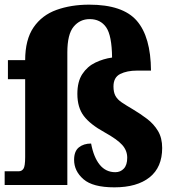

<svg xmlns="http://www.w3.org/2000/svg" viewBox="-26 -794 750 824"><path d="M465 10Q372 10 332 -25Q292 -60 292 -108Q292 -145 312.5 -161.5Q333 -178 365 -178Q376 -119 402 -87Q428 -55 469 -55Q491 -55 505.5 -70.5Q520 -86 520 -117Q520 -148 498.5 -172Q477 -196 423 -226Q361 -260 333.5 -296.5Q306 -333 306 -391Q306 -444 327.5 -476.5Q349 -509 383.5 -525.5Q418 -542 455 -547Q454 -642 429.5 -677Q405 -712 359 -712Q317 -712 290 -679.5Q263 -647 263 -569V0H-6V-59H55Q67 -59 74.5 -69.5Q82 -80 82 -120V-454H8V-536H82V-535Q82 -624 118 -676.5Q154 -729 216.5 -751.5Q279 -774 357 -774Q501 -774 561 -705Q621 -636 622 -491H562Q519 -491 490 -476.5Q461 -462 461 -423Q461 -398 469.5 -382.5Q478 -367 496.5 -354.5Q515 -342 544 -325Q576 -306 605 -284Q634 -262 652 -232Q670 -202 670 -159Q670 -76 616 -33Q562 10 465 10Z"/></svg>

Font: Noto Serif Armenian SemiCondensed Black
Style: Regular
Weight: 900
Width: 4
Designer: Monotype Design Team
Foundry: Monotype Imaging Inc.
Version: Version 2.008; ttfautohint (v1.8.4.7-5d5b)